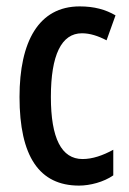

<svg xmlns="http://www.w3.org/2000/svg" viewBox="-20 -570 402 600"><path d="M227 10C261 10 304 -1 334 -22V-102C301 -84 269 -73 238 -73C172 -73 139 -138 139 -267C139 -398 172 -466 236 -466C261 -466 286 -458 313 -444L341 -522C310 -540 275 -550 229 -550C101 -550 41 -440 41 -267C41 -81 103 10 227 10Z"/></svg>

Font: Noto Sans Devanagari ExtraCondensed Medium
Style: Regular
Weight: 500
Width: 2
Designer: Jelle Bosma - Monotype Design Team
Foundry: Monotype Imaging Inc.
Version: Version 2.004